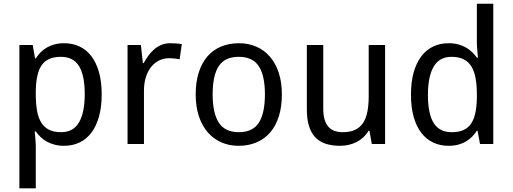

<svg xmlns="http://www.w3.org/2000/svg" viewBox="-20 -780 2777 1040"><path d="M327.1 9.8Q298.3 9.8 274.9 3.4Q251.5 -2.9 232.7 -13.4Q213.9 -23.9 199.5 -38.1Q185.1 -52.2 173.8 -67.9H168Q169.4 -51.3 170.9 -36.1Q171.9 -23.4 172.9 -10Q173.8 3.4 173.8 11.2V240.2H85V-536.1H157.2L169.9 -463.9H173.8Q185.1 -481 199.2 -495.8Q213.4 -510.7 232.2 -521.7Q251 -532.7 274.4 -539.3Q297.9 -545.9 327.1 -545.9Q373 -545.9 410.6 -528.3Q448.2 -510.7 474.9 -475.8Q501.5 -440.9 516.1 -389.2Q530.8 -337.4 530.8 -269Q530.8 -200.2 516.1 -148.2Q501.5 -96.2 474.9 -61Q448.2 -25.9 410.6 -8.1Q373 9.8 327.1 9.8ZM310.1 -472.2Q272.9 -472.2 247.3 -460.9Q221.7 -449.7 205.8 -426.8Q189.9 -403.8 182.4 -369.6Q174.8 -335.4 173.8 -289.1V-269Q173.8 -219.7 180.4 -181.4Q187 -143.1 202.9 -116.9Q218.8 -90.8 245.1 -77.4Q271.5 -64 311 -64Q377 -64 408 -117.2Q439 -170.4 439 -270Q439 -371.6 408 -421.9Q377 -472.2 310.1 -472.2Z M902.8 -545.9Q917 -545.9 934.6 -544.7Q952.1 -543.5 964.8 -541L953.1 -459Q939.5 -461.4 925 -463.1Q910.6 -464.8 897.9 -464.8Q867.2 -464.8 841.8 -452.4Q816.4 -439.9 798.1 -416.7Q779.8 -393.6 769.8 -361.1Q759.8 -328.6 759.8 -289.1V0H670.9V-536.1H743.2L753.9 -438H757.8Q770 -459 783.9 -478.5Q797.9 -498 815.2 -512.9Q832.5 -527.8 854 -536.9Q875.5 -545.9 902.8 -545.9Z M1506.8 -269Q1506.8 -202.1 1490.5 -150.1Q1474.1 -98.1 1443.6 -62.7Q1413.1 -27.3 1369.6 -8.8Q1326.2 9.8 1272 9.8Q1221.7 9.8 1179.2 -8.8Q1136.7 -27.3 1105.7 -62.7Q1074.7 -98.1 1057.4 -150.1Q1040 -202.1 1040 -269Q1040 -335.4 1056.4 -387Q1072.8 -438.5 1103 -473.9Q1133.3 -509.3 1177 -527.6Q1220.7 -545.9 1274.9 -545.9Q1325.2 -545.9 1367.7 -527.6Q1410.2 -509.3 1441.2 -473.9Q1472.2 -438.5 1489.5 -387Q1506.8 -335.4 1506.8 -269ZM1131.8 -269Q1131.8 -167 1165.3 -115.5Q1198.7 -64 1273.9 -64Q1349.1 -64 1382.1 -115.5Q1415 -167 1415 -269Q1415 -371.1 1381.6 -421.6Q1348.1 -472.2 1272.9 -472.2Q1197.8 -472.2 1164.8 -421.6Q1131.8 -371.1 1131.8 -269Z M1994.1 0 1981 -71.8H1976.1Q1963.9 -50.8 1947 -35.4Q1930.2 -20 1910.2 -10Q1890.1 0 1867.7 4.9Q1845.2 9.8 1821.8 9.8Q1777.3 9.8 1743.7 -1.5Q1710 -12.7 1687.5 -36.6Q1665 -60.5 1653.6 -97.7Q1642.1 -134.8 1642.1 -186V-536.1H1731V-190.9Q1731 -127.4 1756.8 -95.7Q1782.7 -64 1836.9 -64Q1876.5 -64 1903.3 -76.7Q1930.2 -89.4 1946.5 -114Q1962.9 -138.7 1970 -174.8Q1977.1 -210.9 1977.1 -257.8V-536.1H2065.9V0Z M2566.9 -71.8H2563Q2552.2 -55.2 2537.8 -40.3Q2523.4 -25.4 2504.6 -14.2Q2485.8 -2.9 2462.4 3.4Q2439 9.8 2409.7 9.8Q2364.3 9.8 2326.7 -7.8Q2289.1 -25.4 2262.2 -60.3Q2235.4 -95.2 2220.7 -147Q2206.1 -198.7 2206.1 -267.1Q2206.1 -335.9 2220.7 -387.9Q2235.4 -439.9 2262.2 -475.1Q2289.1 -510.3 2326.7 -528.1Q2364.3 -545.9 2409.7 -545.9Q2438.5 -545.9 2461.9 -539.6Q2485.4 -533.2 2504.2 -522.5Q2522.9 -511.7 2537.6 -497.6Q2552.2 -483.4 2563 -467.8H2568.8Q2567.4 -484.4 2565.9 -499.5Q2564.9 -512.2 2564 -525.6Q2563 -539.1 2563 -546.9V-759.8H2651.9V0H2580.1ZM2426.8 -64Q2463.9 -64 2489.5 -75.2Q2515.1 -86.4 2531 -109.4Q2546.9 -132.3 2554.4 -166.7Q2562 -201.2 2563 -247.1V-267.1Q2563 -316.4 2556.4 -354.7Q2549.8 -393.1 2533.9 -419.2Q2518.1 -445.3 2491.7 -458.7Q2465.3 -472.2 2425.8 -472.2Q2359.9 -472.2 2328.9 -418.9Q2297.9 -365.7 2297.9 -266.1Q2297.9 -164.1 2328.9 -114Q2359.9 -64 2426.8 -64Z"/></svg>

Font: Genotype
Style: Regular
Weight: 400
Foundry: Ascender Corporation
Version: Version 1.00